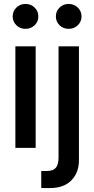

<svg xmlns="http://www.w3.org/2000/svg" viewBox="-20 -751 478 975"><path d="M58.1 0V-515.6H161.1V0ZM109.4 -604.5Q82 -604.5 63.2 -622.8Q44.4 -641.1 44.4 -667.5Q44.4 -694.3 63.2 -712.6Q82 -731 109.4 -731Q136.7 -731 155.8 -712.6Q174.8 -694.3 174.8 -667.5Q174.8 -641.1 155.8 -622.8Q136.7 -604.5 109.4 -604.5ZM277.3 -515.6H380.9V62.5Q380.9 125.5 342.5 164.8Q304.2 204.1 232.4 204.1H189.5V117.2H218.8Q249.5 117.2 263.4 101.1Q277.3 85 277.3 48.8ZM328.6 -604.5Q301.3 -604.5 282.5 -622.8Q263.7 -641.1 263.7 -667.5Q263.7 -694.3 282.5 -712.6Q301.3 -731 328.6 -731Q356 -731 375 -712.6Q394 -694.3 394 -667.5Q394 -641.1 375 -622.8Q356 -604.5 328.6 -604.5Z"/></svg>

Font: Inter Display Medium
Style: Regular
Weight: 500
Designer: Rasmus Andersson
Foundry: rsms
Version: Version 4.001;git-9221beed3